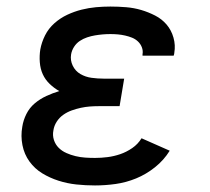

<svg xmlns="http://www.w3.org/2000/svg" viewBox="-20 -558 640 586"><path d="M270 8Q241 8 213 5Q185 2 158.5 -6.5Q132 -15 109 -29Q86 -43 70 -65Q54 -87 48.5 -115Q43 -143 48 -171Q51 -191 60.5 -210Q70 -229 86 -242.5Q102 -256 121.5 -265Q141 -274 161 -280Q145 -289 131.5 -302Q118 -315 110.5 -331.5Q103 -348 101.5 -368Q100 -388 103 -407Q107 -429 117.5 -450Q128 -471 146 -487Q164 -503 185.5 -513Q207 -523 229 -528.5Q251 -534 273 -536Q295 -538 317 -538Q341 -538 365 -536Q389 -534 411 -527.5Q433 -521 453.5 -510.5Q474 -500 488.5 -483Q503 -466 509.5 -443Q516 -420 512 -397Q512 -395 511.5 -393Q511 -391 510 -388H415Q415 -389 415 -390Q415 -391 415 -392Q417 -403 413 -413.5Q409 -424 401 -431.5Q393 -439 383 -443Q373 -447 362 -449.5Q351 -452 340 -453Q329 -454 317 -454Q305 -454 293.5 -453Q282 -452 270 -450Q258 -448 246 -444Q234 -440 223.5 -433Q213 -426 206 -415Q199 -404 197 -392Q194 -374 202 -357.5Q210 -341 225.5 -332Q241 -323 259.5 -320.5Q278 -318 296 -318H359L345 -234H282Q268 -234 254.5 -233Q241 -232 227 -229Q213 -226 199 -221Q185 -216 173 -207.5Q161 -199 153 -186.5Q145 -174 143 -160Q140 -145 144.5 -131Q149 -117 159 -107Q169 -97 182.5 -91Q196 -85 210.5 -81.5Q225 -78 240 -77Q255 -76 270 -76Q289 -76 308.5 -78.5Q328 -81 347 -87.5Q366 -94 383.5 -106Q401 -118 412 -136L498 -98Q480 -69 453 -47.5Q426 -26 395.5 -13.5Q365 -1 333 3.5Q301 8 270 8Z"/></svg>

Font: Iosevka Slab Medium Extended
Style: Italic
Weight: 500
Width: 7
Italic angle: -9°
Monospace: yes
Designer: Belleve Invis
Foundry: Belleve Invis
Version: Version 11.1.0; ttfautohint (v1.8.3)